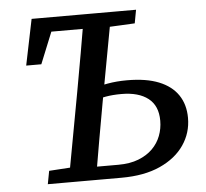

<svg xmlns="http://www.w3.org/2000/svg" viewBox="-49 -719 828 771"><g transform="rotate(-5 364.5 -333.5)"><path d="M262 0 266 -53H402Q449 -53 483.5 -66.5Q518 -80 540.5 -102.5Q563 -125 574 -154Q585 -183 585 -215Q585 -275 546.5 -305Q508 -335 439 -335Q403 -335 375.5 -330Q348 -325 324 -319L328 -369Q351 -375 387.5 -381.5Q424 -388 466 -388Q543 -388 594 -367.5Q645 -347 671 -308.5Q697 -270 697 -216Q697 -156 663.5 -107Q630 -58 566 -29Q502 0 410 0ZM68 -482 106 -667H369V-609H131L200 -657L129 -482ZM197 0 263 -359Q277 -436 290.5 -513Q304 -590 317 -667H427L361 -309Q347 -232 333.5 -154.5Q320 -77 307 0ZM113 0 123 -53 247 -61H256L250 0ZM361 -606 368 -667H527L517 -613L376 -606Z"/></g></svg>

Font: Source Serif 4 Medium
Style: Italic
Weight: 500
Italic angle: -12°
Designer: Frank Grießhammer
Foundry: Adobe Systems Incorporated
Version: Version 4.004;hotconv 1.0.116;makeotfexe 2.5.65601